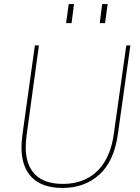

<svg xmlns="http://www.w3.org/2000/svg" viewBox="-20 -921 689 947"><path d="M289 6Q189 6 137.5 -45.5Q86 -97 86 -194Q86 -206 87 -221Q88 -236 90 -252L152 -697H172L111 -253Q109 -237 108 -222.5Q107 -208 107 -194Q107 -107 153 -60.5Q199 -14 290 -14Q360 -14 412.5 -42.5Q465 -71 497.5 -125.5Q530 -180 541 -258L603 -697H623L561 -257Q542 -124 469 -59Q396 6 289 6ZM472 -807 484 -901H511L498 -807ZM306 -807 319 -901H345L333 -807Z"/></svg>

Font: Hanken Grotesk Thin
Style: Italic
Weight: 250
Italic angle: -8°
Designer: Alfredo Marco Pradil
Foundry: Hanken Design Co.
Version: Version 3.013